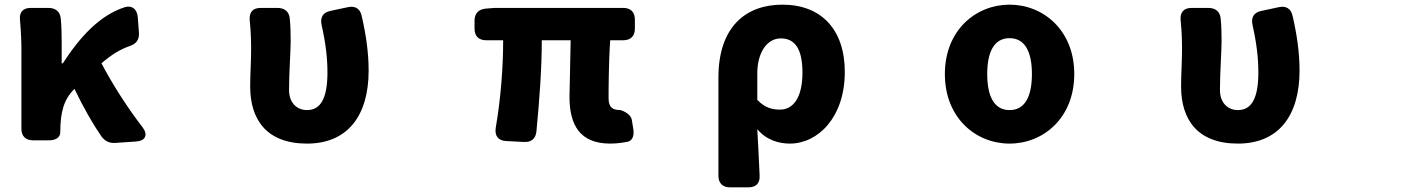

<svg xmlns="http://www.w3.org/2000/svg" viewBox="-20 -563 6040 825"><path d="M72 -352V-10C72 22 90 40 122 40H189C221 40 239 27 239 5C239 -82 255 -136 298 -179L300 -181C341 -96 380 -29 415 22C431 44 450 53 477 51L565 45C606 42 617 16 592 -17C529 -98 462 -203 416 -291C460 -329 497 -351 537 -365C566 -375 579 -392 577 -423L572 -489C569 -523 548 -542 516 -532C407 -497 322 -402 250 -291H245V-387C245 -421 244 -455 241 -484C238 -514 218 -529 188 -529H112C78 -529 62 -510 66 -476C70 -430 72 -384 72 -352Z M1299 54C1474 54 1564 -66 1564 -260C1564 -338 1552 -418 1534 -495C1527 -527 1505 -539 1474 -532L1399 -516C1367 -509 1355 -488 1362 -455C1380 -376 1387 -311 1387 -252C1387 -139 1357 -90 1299 -90C1256 -90 1222 -121 1222 -176C1222 -252 1229 -343 1229 -387C1229 -422 1228 -454 1225 -484C1222 -514 1202 -529 1172 -529H1100C1066 -529 1050 -510 1053 -476C1058 -429 1059 -384 1059 -352C1059 -298 1055 -245 1055 -191C1055 -50 1125 54 1299 54Z M2602 54C2630 54 2656 50 2677 46C2698 41 2706 20 2701 -10L2695 -47C2690 -78 2646 -90 2646 -90C2613 -90 2595 -101 2595 -141C2595 -164 2595 -293 2602 -390H2658C2690 -390 2708 -408 2708 -440V-479C2708 -511 2690 -529 2658 -529H2105L2067 -526C2036 -523 2019 -505 2019 -474V-440C2019 -408 2037 -390 2069 -390H2142C2142 -281 2133 -147 2110 -13C2105 21 2121 41 2154 43L2231 47C2263 49 2282 33 2285 1C2298 -132 2308 -271 2308 -390H2432C2431 -298 2427 -179 2427 -147C2427 -27 2471 54 2602 54Z M3067 -230V192C3067 224 3085 242 3117 242H3196C3229 242 3246 224 3244 191C3241 126 3238 60 3234 -8C3273 39 3327 54 3374 54C3494 54 3610 -58 3610 -254C3610 -437 3508 -543 3342 -543C3184 -543 3067 -447 3067 -230ZM3234 -134V-247C3234 -338 3276 -398 3335 -398C3397 -398 3428 -351 3428 -251C3428 -137 3384 -92 3332 -92C3299 -92 3267 -99 3234 -134Z M4318 54C4463 54 4596 -56 4596 -245C4596 -433 4463 -543 4318 -543C4173 -543 4040 -433 4040 -245C4040 -56 4173 54 4318 54ZM4222 -245C4222 -339 4251 -399 4318 -399C4385 -399 4414 -339 4414 -245C4414 -150 4385 -90 4318 -90C4251 -90 4222 -150 4222 -245Z M5299 54C5474 54 5564 -66 5564 -260C5564 -338 5552 -418 5534 -495C5527 -527 5505 -539 5474 -532L5399 -516C5367 -509 5355 -488 5362 -455C5380 -376 5387 -311 5387 -252C5387 -139 5357 -90 5299 -90C5256 -90 5222 -121 5222 -176C5222 -252 5229 -343 5229 -387C5229 -422 5228 -454 5225 -484C5222 -514 5202 -529 5172 -529H5100C5066 -529 5050 -510 5053 -476C5058 -429 5059 -384 5059 -352C5059 -298 5055 -245 5055 -191C5055 -50 5125 54 5299 54Z"/></svg>

Font: コーポレート・ロゴ（ラウンド）ver3 Bold
Style: Regular
Weight: 700
Designer: [KANA_main] LOGOTYPE.JP [Source Han Sans] Ryoko NISHIZUKA 西塚涼子 (kana, bopomofo & ideographs); Paul D. Hunt (Latin, Greek
Version: Version 12.001;FEAKit 1.0